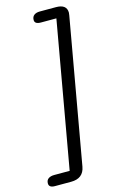

<svg xmlns="http://www.w3.org/2000/svg" viewBox="-170 -837 656 1089"><g transform="rotate(-15 158.0 -292.5)"><path d="M-25 172Q-25 153 -12 144Q1 135 22 135H113L264 -720H173Q137 -720 137 -744Q137 -763 149.5 -772.5Q162 -782 183 -782H278Q341 -782 341 -733Q341 -729 339 -717L189 131Q177 197 105 197H10Q-25 197 -25 172Z"/></g></svg>

Font: Kodchasan
Style: Italic
Weight: 400
Italic angle: -10°
Version: Version 1.000; ttfautohint (v1.6)